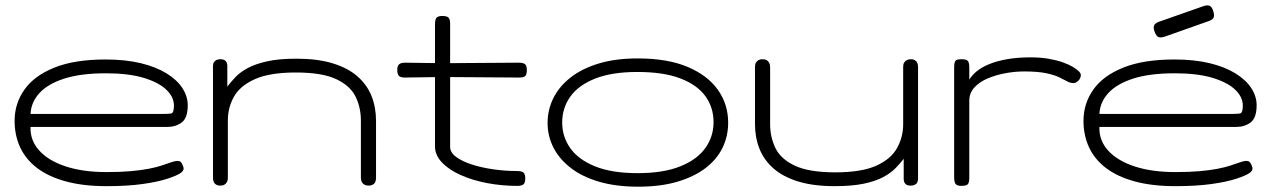

<svg xmlns="http://www.w3.org/2000/svg" viewBox="-20 -689 4787 723"><path d="M382 12Q293 12 227.5 -6Q162 -24 119.5 -56.5Q77 -89 56 -134Q35 -179 35 -234Q35 -299 72 -351.5Q109 -404 185 -434.5Q261 -465 377 -465Q453 -465 510.5 -451Q568 -437 607.5 -412.5Q647 -388 667 -357Q687 -326 687 -293Q687 -245 664.5 -228Q642 -211 610 -211H95Q93 -161 127.5 -122.5Q162 -84 227 -62.5Q292 -41 381 -41Q434 -41 473 -44.5Q512 -48 540 -53.5Q568 -59 586.5 -65Q605 -71 617.5 -75.5Q630 -80 639 -82Q647 -84 654 -82.5Q661 -81 665 -73Q673 -58 671 -51Q669 -44 661 -38Q647 -28 610.5 -16Q574 -4 516.5 4Q459 12 382 12ZM95 -260H593Q613 -260 624 -261.5Q635 -263 635 -291Q635 -324 606 -351.5Q577 -379 520.5 -396Q464 -413 379 -413Q284 -413 222 -393Q160 -373 128.5 -338.5Q97 -304 95 -260Z M809 10Q800 10 794 6.5Q788 3 785 -3.5Q782 -10 782 -20V-440Q782 -449 785.5 -454.5Q789 -460 795 -463Q801 -466 810 -466Q816 -466 821 -464.5Q826 -463 829.5 -459.5Q833 -456 834.5 -451Q836 -446 836 -440V-363Q849 -380 866.5 -398.5Q884 -417 912.5 -432.5Q941 -448 985.5 -458Q1030 -468 1096 -468Q1176 -468 1233 -450.5Q1290 -433 1326 -401.5Q1362 -370 1379 -327.5Q1396 -285 1396 -234V-19Q1396 -10 1393 -3.5Q1390 3 1383.5 6.5Q1377 10 1368 10Q1359 10 1352.5 6.5Q1346 3 1342.5 -3.5Q1339 -10 1339 -20V-235Q1339 -284 1319 -325Q1299 -366 1246 -391Q1193 -416 1094 -416Q996 -416 940 -391Q884 -366 861 -325Q838 -284 838 -235V-19Q838 -10 834.5 -3.5Q831 3 825 6.5Q819 10 809 10Z M1928 11Q1870 11 1814.5 0.5Q1759 -10 1714.5 -30Q1670 -50 1644 -77.5Q1618 -105 1618 -138V-598Q1618 -610 1620.5 -616.5Q1623 -623 1629 -626Q1635 -629 1645 -629Q1656 -629 1662.5 -626.5Q1669 -624 1672 -618Q1675 -612 1675 -601V-136Q1675 -115 1697 -98.5Q1719 -82 1755.5 -70Q1792 -58 1837 -51.5Q1882 -45 1927 -45Q1939 -45 1945.5 -42.5Q1952 -40 1955 -34Q1958 -28 1958 -17Q1958 -6 1955 0Q1952 6 1945.5 8.5Q1939 11 1928 11ZM1506 -453 1644 -451 1934 -453Q1945 -453 1951.5 -450.5Q1958 -448 1961 -442Q1964 -436 1964 -426Q1964 -415 1961.5 -408.5Q1959 -402 1953 -399.5Q1947 -397 1936 -397L1644 -399L1504 -397Q1488 -397 1482 -403.5Q1476 -410 1476 -426Q1476 -441 1483 -447Q1490 -453 1506 -453Z M2383 14Q2300 14 2236.5 -4.5Q2173 -23 2129.5 -56.5Q2086 -90 2064 -133.5Q2042 -177 2042 -226Q2042 -276 2064 -320Q2086 -364 2129 -397.5Q2172 -431 2235 -450Q2298 -469 2381 -469Q2494 -469 2569.5 -437Q2645 -405 2683.5 -350.5Q2722 -296 2722 -227Q2722 -176 2700.5 -132Q2679 -88 2636 -55.5Q2593 -23 2530 -4.5Q2467 14 2383 14ZM2381 -37Q2478 -37 2541.5 -62.5Q2605 -88 2636 -131.5Q2667 -175 2667 -229Q2667 -284 2636.5 -326.5Q2606 -369 2542.5 -393.5Q2479 -418 2380 -418Q2284 -418 2221 -393Q2158 -368 2127.5 -325Q2097 -282 2097 -228Q2097 -174 2127.5 -131Q2158 -88 2221 -62.5Q2284 -37 2381 -37Z M3123 12Q3043 12 2986 -5.5Q2929 -23 2893 -54.5Q2857 -86 2840 -128.5Q2823 -171 2823 -222V-437Q2823 -447 2826.5 -453Q2830 -459 2836 -462.5Q2842 -466 2851 -466Q2861 -466 2867 -462.5Q2873 -459 2876.5 -452.5Q2880 -446 2880 -436V-221Q2880 -173 2900 -131.5Q2920 -90 2973.5 -65Q3027 -40 3125 -40Q3224 -40 3279.5 -65Q3335 -90 3358 -131.5Q3381 -173 3381 -221V-437Q3381 -447 3384.5 -453Q3388 -459 3394.5 -462.5Q3401 -466 3410 -466Q3419 -466 3425 -462.5Q3431 -459 3434 -452.5Q3437 -446 3437 -436V-16Q3437 -8 3434 -2Q3431 4 3424.5 7Q3418 10 3409 10Q3403 10 3398 8.5Q3393 7 3389.5 3.5Q3386 0 3384.5 -5Q3383 -10 3383 -16V-91Q3370 -74 3352.5 -56Q3335 -38 3306.5 -22.5Q3278 -7 3233.5 2.5Q3189 12 3123 12Z M3600 11Q3590 11 3584 8Q3578 5 3575.5 -2Q3573 -9 3573 -20V-437Q3573 -449 3575.5 -455.5Q3578 -462 3584 -464Q3590 -466 3601 -466Q3611 -466 3617.5 -464Q3624 -462 3627 -455.5Q3630 -449 3630 -437V-389Q3640 -406 3658.5 -421Q3677 -436 3705 -447.5Q3733 -459 3772 -466Q3811 -473 3860 -473Q3897 -473 3927 -468Q3957 -463 3980 -455Q4003 -447 4018.5 -438Q4034 -429 4042 -421Q4050 -413 4050 -407Q4050 -394 4040.5 -385Q4031 -376 4022 -376Q4011 -376 3999 -382.5Q3987 -389 3968.5 -398Q3950 -407 3918.5 -413.5Q3887 -420 3836 -420Q3803 -420 3767 -413.5Q3731 -407 3700 -394Q3669 -381 3649.5 -360Q3630 -339 3630 -310V-18Q3630 -7 3627.5 -0.5Q3625 6 3618.5 8.5Q3612 11 3600 11Z M4407 12Q4318 12 4252.5 -6Q4187 -24 4144.5 -56.5Q4102 -89 4081 -134Q4060 -179 4060 -234Q4060 -299 4097 -351.5Q4134 -404 4210 -434.5Q4286 -465 4402 -465Q4478 -465 4535.5 -451Q4593 -437 4632.5 -412.5Q4672 -388 4692 -357Q4712 -326 4712 -293Q4712 -245 4689.5 -228Q4667 -211 4635 -211H4120Q4118 -161 4152.5 -122.5Q4187 -84 4252 -62.5Q4317 -41 4406 -41Q4459 -41 4498 -44.5Q4537 -48 4565 -53.5Q4593 -59 4611.5 -65Q4630 -71 4642.5 -75.5Q4655 -80 4664 -82Q4672 -84 4679 -82.5Q4686 -81 4690 -73Q4698 -58 4696 -51Q4694 -44 4686 -38Q4672 -28 4635.5 -16Q4599 -4 4541.5 4Q4484 12 4407 12ZM4120 -260H4618Q4638 -260 4649 -261.5Q4660 -263 4660 -291Q4660 -324 4631 -351.5Q4602 -379 4545.5 -396Q4489 -413 4404 -413Q4309 -413 4247 -393Q4185 -373 4153.5 -338.5Q4122 -304 4120 -260ZM4366 -551Q4350 -546 4342 -549.5Q4334 -553 4328 -569Q4322 -585 4326 -593.5Q4330 -602 4344 -607L4512 -666Q4527 -671 4535.5 -667Q4544 -663 4549 -646Q4554 -630 4549.5 -622Q4545 -614 4530 -609Z"/></svg>

Font: Fredoka Expanded Light
Style: Regular
Weight: 300
Width: 7
Designer: Ben Nathan
Foundry: Milena B. Brandão, Ben Nathan
Version: Version 2.001